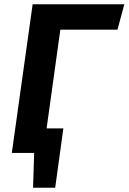

<svg xmlns="http://www.w3.org/2000/svg" viewBox="-20 -712 599 894"><path d="M261 -574 197 -114H275L237 162H134L139 0H35L132 -692H559L527 -574Z"/></svg>

Font: Fira Sans SemiBold
Style: Italic
Weight: 600
Italic angle: -8°
Designer: bBox Type GmbH & Carrois Corporate GbR & Edenspiekermann AG
Foundry: bBox Type GmbH & Carrois Corporate GbR & Edenspiekermann AG
Version: Version 4.301